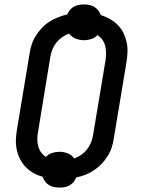

<svg xmlns="http://www.w3.org/2000/svg" viewBox="-20 -802 640 869"><path d="M249 47Q237 47 224.5 44.5Q212 42 201.5 35.5Q191 29 184 19.5Q177 10 173 -2Q151 -8 131.5 -19Q112 -30 96.5 -46Q81 -62 71 -81.5Q61 -101 56 -124Q51 -147 52 -170.5Q53 -194 57 -217L114 -560Q117 -580 123.5 -600.5Q130 -621 142 -640Q154 -659 169.5 -675.5Q185 -692 204 -704Q223 -716 243.5 -724Q264 -732 285 -737Q289 -748 297 -757.5Q305 -767 315.5 -772.5Q326 -778 337.5 -780Q349 -782 360 -782Q372 -782 384.5 -779.5Q397 -777 407.5 -770.5Q418 -764 425 -754.5Q432 -745 436 -734Q458 -727 477.5 -716Q497 -705 512.5 -689.5Q528 -674 538 -654Q548 -634 553 -611.5Q558 -589 557 -565Q556 -541 552 -518L495 -175Q492 -155 485.5 -134.5Q479 -114 467 -95Q455 -76 439.5 -60Q424 -44 405.5 -31.5Q387 -19 366.5 -11Q346 -3 325 1Q321 12 313 21.5Q305 31 294.5 37Q284 43 272.5 45Q261 47 249 47ZM316 -85Q333 -91 348 -101.5Q363 -112 374 -126Q385 -140 391.5 -156Q398 -172 401 -189L458 -531Q460 -547 460 -563.5Q460 -580 456 -595Q452 -610 443 -622.5Q434 -635 421 -643Q409 -630 392.5 -625Q376 -620 360 -620Q340 -620 322 -627.5Q304 -635 293 -650Q276 -644 261 -633.5Q246 -623 235 -609Q224 -595 217.5 -579Q211 -563 208 -546L152 -204Q149 -188 149 -171.5Q149 -155 153 -140Q157 -125 166 -112.5Q175 -100 188 -92Q200 -105 216.5 -110Q233 -115 249 -115Q269 -115 287.5 -107.5Q306 -100 316 -85Z"/></svg>

Font: Iosevka Curly MdExObl
Style: Regular
Weight: 500
Width: 7
Italic angle: -9°
Monospace: yes
Designer: Belleve Invis
Foundry: Belleve Invis
Version: Version 11.1.0; ttfautohint (v1.8.3)